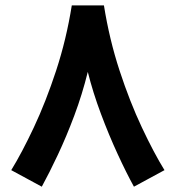

<svg xmlns="http://www.w3.org/2000/svg" viewBox="-20 -663 649 709"><path d="M245.1 -643.1H363.8Q383.8 -517.6 421.6 -402.1Q459.5 -286.6 503.9 -192.4Q548.3 -98.1 587.4 -34.7L474.6 26.4Q446.8 -23.9 414.6 -93.8Q382.3 -163.6 352.8 -242.4Q323.2 -321.3 304.2 -397.5Q283.7 -314.5 254.4 -236.3Q225.1 -158.2 193.6 -91.3Q162.1 -24.4 134.3 26.4L21.5 -34.7Q60.5 -98.1 105 -192.6Q149.4 -287.1 187.3 -402.3Q225.1 -517.6 245.1 -643.1Z"/></svg>

Font: Vazirmatn FD NL
Style: Bold
Weight: 700
Designer: Saber Rastikerdar
Foundry: Saber Rastikerdar
Version: Version 33.003